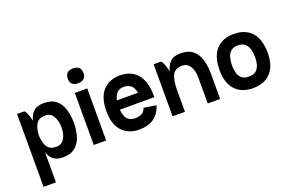

<svg xmlns="http://www.w3.org/2000/svg" viewBox="-109 -1123 2624 1733"><g transform="rotate(-20 1202.5 -257.0)"><path d="M178 200H59V-500H126Q134 -500 143 -482.5Q152 -465 160 -440.5Q168 -416 173 -393Q186 -447 219 -478.5Q252 -510 317 -510Q393 -510 436 -474Q479 -438 496.5 -378.5Q514 -319 514 -250Q514 -180 496 -121Q478 -62 435 -26Q392 10 317 10Q258 10 225.5 -16Q193 -42 178 -89ZM293 -400Q234 -400 208.5 -364.5Q183 -329 178 -257V-242Q183 -171 208.5 -135.5Q234 -100 293 -100Q328 -100 350.5 -120.5Q373 -141 384 -175Q395 -209 395 -250Q395 -311 370 -355.5Q345 -400 293 -400Z M598 -641Q598 -714 674 -714Q749 -714 749 -641Q749 -608 729.5 -590Q710 -572 674 -572Q635 -572 616.5 -590Q598 -608 598 -641ZM614 -500H733V0H614Z M1150 -162 1269 -144Q1247 -69 1191.5 -29Q1136 11 1049 10Q946 10 885.5 -55.5Q825 -121 825 -246Q825 -378 885.5 -444Q946 -510 1049 -510Q1092 -510 1133 -496.5Q1174 -483 1206.5 -450.5Q1239 -418 1258 -361Q1277 -304 1275 -219H944Q946 -191 955 -163.5Q964 -136 986 -117.5Q1008 -99 1049 -99Q1096 -99 1119 -116Q1142 -133 1150 -162ZM1049 -401Q1000 -401 977.5 -372.5Q955 -344 948 -307H1151Q1139 -362 1111 -381.5Q1083 -401 1049 -401Z M1371 0V-500H1438Q1446 -500 1455.5 -482Q1465 -464 1473 -438Q1481 -412 1485 -389Q1499 -445 1532 -477.5Q1565 -510 1631 -510Q1706 -510 1749 -474Q1792 -438 1810 -378.5Q1828 -319 1828 -250V0H1709V-250Q1709 -291 1698 -325Q1687 -359 1664.5 -379.5Q1642 -400 1607 -400Q1538 -400 1514 -351Q1490 -302 1490 -204V0Z M1912 -245Q1912 -377 1973 -443.5Q2034 -510 2143 -510Q2252 -510 2313 -443.5Q2374 -377 2374 -245Q2374 -121 2313 -55.5Q2252 10 2143 10Q2034 10 1973 -55.5Q1912 -121 1912 -245ZM2143 -101Q2190 -101 2213.5 -123.5Q2237 -146 2245.5 -179.5Q2254 -213 2254 -245Q2254 -282 2245.5 -317.5Q2237 -353 2213.5 -376.5Q2190 -400 2143 -400Q2096 -400 2072 -376.5Q2048 -353 2040 -317.5Q2032 -282 2032 -245Q2032 -213 2040 -179.5Q2048 -146 2072 -123.5Q2096 -101 2143 -101Z"/></g></svg>

Font: Haskoy Bold
Style: Regular
Weight: 700
Designer: Ertekin Erdin
Foundry: Ertekin Erdin
Version: Version 1.500; ttfautohint (v1.8.3)